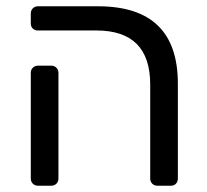

<svg xmlns="http://www.w3.org/2000/svg" viewBox="-20 -591 658 611"><path d="M458 -23V-322Q458 -494 287 -494H101Q91 -494 84.5 -500Q78 -506 78 -516V-548Q78 -558 84.5 -564.5Q91 -571 101 -571H292Q546 -571 546 -325V-23Q546 -13 540 -6.5Q534 0 524 0H481Q471 0 464.5 -6.5Q458 -13 458 -23ZM78 -23V-359Q78 -369 84.5 -375.5Q91 -382 101 -382H143Q153 -382 159.5 -375.5Q166 -369 166 -359V-23Q166 -13 159.5 -6.5Q153 0 143 0H101Q91 0 84.5 -6.5Q78 -13 78 -23Z"/></svg>

Font: Contemporary
Style: Regular
Weight: 400
Designer: Victor Tran
Foundry: Victor Tran
Version: Version 1.100